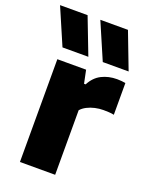

<svg xmlns="http://www.w3.org/2000/svg" viewBox="-176 -886 748 963"><g transform="rotate(20 197.5 -404.0)"><path d="M53.5 0V-548.5H207L221.5 -478.5H230Q251.5 -520 288 -538.5Q324.5 -557 370 -557Q382 -557 394 -555.8Q406 -554.5 415 -553V-383.5Q402 -386.5 386.8 -387.2Q371.5 -388 358.5 -388Q336 -388 313.8 -383Q291.5 -378 272.5 -368.2Q253.5 -358.5 241.5 -344.5V0ZM272.5 -613 188.5 -808H336L410.5 -613ZM57.5 -613 -26.5 -808H120.5L195.5 -613Z"/></g></svg>

Font: Encode Sans Condensed Thin ExtraBold
Style: Regular
Weight: 800
Version: Version 3.002